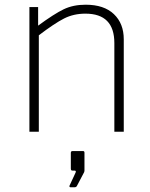

<svg xmlns="http://www.w3.org/2000/svg" viewBox="-20 -560 636 816"><path d="M105 -530H142V-451Q210 -501 250.5 -520.5Q291 -540 344 -540Q422 -540 464 -500Q506 -460 506 -393V0H466V-377Q466 -502 343 -502Q293 -502 252.5 -481.5Q212 -461 145 -410V0H105ZM276 228 301 174Q305 165 297 165H289Q284 165 282.5 163Q281 161 281 156V90Q281 82 288 82H333Q339 82 339 89V165L338 171L307 230Q305 234 302 235Q299 236 293 236H280Q277 236 275.5 233.5Q274 231 276 228Z"/></svg>

Font: Morrison Thin
Style: Regular
Weight: 100
Designer: Pablo Impallari, Rodrigo Fuenzalida (Modified by Dan O. Williams)
Version: Version 0.03;June 6, 2019;FontCreator 11.5.0.2425 64-bit; tt